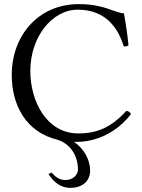

<svg xmlns="http://www.w3.org/2000/svg" viewBox="-20 -678 690 931"><path d="M215 166C244 211 280 233 321 233C375 233 417 204 417 149C417 98.4 388.2 43 339 9.8C343 9.9 347 10 351 10C448 10 547 -36 615 -125C610 -134 603 -140 592 -140C521 -62 453 -31 360 -31C205 -31 127 -188 127 -334C127 -497.9 231.9 -631 357 -631C495 -631 554 -539 580 -453C589.2 -452.2 595.8 -453.2 603 -458C598 -510 591 -558 581 -613C530 -618 485 -658 362 -658C164 -658 37 -503.4 37 -315C37 -165.6 107.6 -36.7 259.2 -0.3L259 0C321 19 358 77 358 144C358 169 334 195 298 195C268 195 252 182 230 159Z"/></svg>

Font: Libertinus Serif Display
Style: Regular
Weight: 400
Designer: Philipp H. Poll
Foundry: Khaled Hosny
Version: Version 6.1